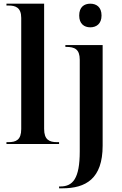

<svg xmlns="http://www.w3.org/2000/svg" viewBox="-20 -780 661 1040"><path d="M15 0H300V-10H289C247 -10 219 -23 219 -82V-760H15V-750H27C63 -750 95 -740 95 -683V-81C95 -22 67 -10 25 -10H15ZM469 -632C502 -632 530 -651 530 -696C530 -742 502 -760 469 -760C436 -760 409 -742 409 -696C409 -651 436 -632 469 -632ZM300 240H318C444 240 536 189 536 9V-536H334V-526H338C384 -526 412 -514 412 -456V40C412 188 374 230 307 230H300Z"/></svg>

Font: Noto Serif Display SemiCondensed SemiBold
Style: Regular
Weight: 600
Width: 4
Designer: Monotype Design Team
Foundry: Monotype Imaging Inc.
Version: Version 2.009